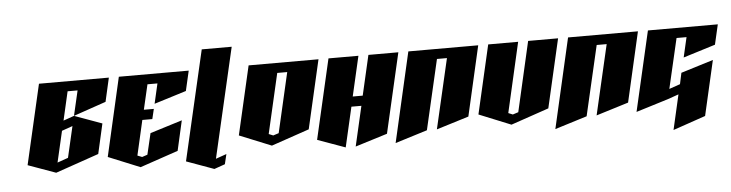

<svg xmlns="http://www.w3.org/2000/svg" viewBox="-41 -776 3648 958"><g transform="rotate(-5 1782.5 -297.0)"><path d="M165 -500H515L488 -381L325 -325L354 -450H304L271 -306L325 -325L463 -275L429 -125L212 -50L73 -100ZM313 -275 259 -256 223 -100 277 -119Z M565 -500H915L892 -400L731 -350L754 -450H704L675 -325H725L713 -275H663L623 -100L646 -91L673 -100L698 -206L859 -256L825 -106L634 -41L475 -106Z M989 -600H1139L1012 -50L1066 -69L1054 -19L1000 0L862 -50Z M1215 -500H1565L1486 -156L1296 -91L1136 -156ZM1354 -450 1285 -150 1307 -141 1335 -150 1404 -450Z M1615 -500H1765L1719 -300H1769L1815 -500H1965L1873 -100L1712 -50L1758 -250H1708L1662 -50L1523 -100Z M2015 -500H2365L2285 -150L2123 -100L2204 -450H2154L2073 -100L1912 -50Z M2415 -500H2565L2485 -150L2507 -141L2535 -150L2615 -500H2765L2686 -156L2496 -91L2336 -156Z M2815 -500H3165L3085 -150L2923 -100L3004 -450H2954L2873 -100L2712 -50Z M3215 -500H3565L3542 -400L3381 -350L3404 -450H3354L3296 -200L3351 -219L3363 -275L3525 -325L3462 -50L3299 6L3339 -169L3285 -150L3123 -100Z"/></g></svg>

Font: SOV_Meka
Style: Italic
Weight: 400
Italic angle: -13°
Version: Version 1.00